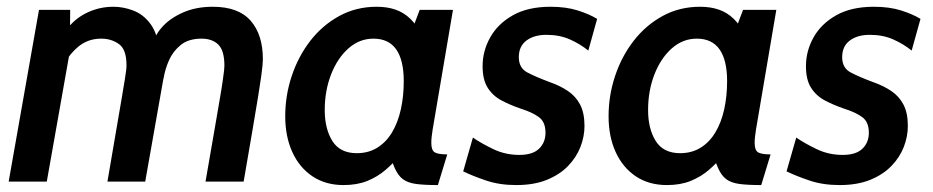

<svg xmlns="http://www.w3.org/2000/svg" viewBox="-20 -524 2692 554"><path d="M5 0 92.5 -495.5H182.5L181.5 -375.5L115 0ZM290 0Q305.5 -90.5 315.5 -149.2Q325.5 -208 331.5 -242.5Q337.5 -277 340.2 -294.8Q343 -312.5 344 -320.8Q345 -329 345 -336Q345 -381.5 323 -397Q301 -412.5 272.5 -412.5Q241.5 -412.5 217.8 -397.8Q194 -383 174 -354L177 -445Q201 -474 235 -489.2Q269 -504.5 307.5 -504.5Q336.5 -504.5 365.5 -493.2Q394.5 -482 415 -453.8Q435.5 -425.5 440 -374L460.5 -348L399 0ZM573 0Q588.5 -89 598.5 -147Q608.5 -205 614.5 -240Q620.5 -275 623 -293.5Q625.5 -312 626.5 -320.2Q627.5 -328.5 627.5 -334Q627.5 -378 610 -395.2Q592.5 -412.5 561.5 -412.5Q524 -412.5 501.5 -394.2Q479 -376 467.5 -349.8Q456 -323.5 452 -297.5L421 -392Q424 -418.5 446.5 -444.5Q469 -470.5 507 -487.5Q545 -504.5 594 -504.5Q668 -504.5 703.2 -464.2Q738.5 -424 738.5 -353Q738.5 -346 737.5 -335.5Q736.5 -325 733.8 -304.5Q731 -284 725 -247Q719 -210 708.8 -150Q698.5 -90 683 0Z M971.5 10Q919 10 881.2 -15.5Q843.5 -41 823.2 -85.8Q803 -130.5 803 -188.5Q803 -248.5 821.8 -304.8Q840.5 -361 875.2 -406Q910 -451 958.8 -477.8Q1007.5 -504.5 1067 -504.5Q1097.5 -504.5 1121.2 -496.2Q1145 -488 1164 -469.8Q1183 -451.5 1197 -421L1157 -405.5L1191 -495.5H1287L1228.5 -151Q1224.5 -127.5 1224.5 -111.5Q1224.5 -90 1234.8 -84.2Q1245 -78.5 1270.5 -78.5L1243.5 10Q1204.5 10 1180.5 6.8Q1156.5 3.5 1142.5 -7Q1128.5 -17.5 1119 -39Q1109.5 -60.5 1099 -97L1134 -76.5Q1115.5 -53.5 1092.5 -33.8Q1069.5 -14 1040 -2Q1010.5 10 971.5 10ZM1009.5 -82Q1043 -82 1068.5 -97.8Q1094 -113.5 1111 -141.8Q1128 -170 1136.5 -208Q1145 -246 1145 -290Q1145 -350.5 1123.2 -381.5Q1101.5 -412.5 1057.5 -412.5Q1017 -412.5 985.2 -384.2Q953.5 -356 935.2 -309Q917 -262 917 -206.5Q917 -152.5 939 -117.2Q961 -82 1009.5 -82Z M1469.5 10Q1421.5 10 1383 -3Q1344.5 -16 1316.5 -29.5L1344.5 -127Q1368.5 -110.5 1403.2 -93.8Q1438 -77 1478.5 -77Q1517 -77 1535.5 -95Q1554 -113 1554 -141Q1554 -172 1535 -186Q1516 -200 1482.5 -210.5Q1452 -221 1427 -234.2Q1402 -247.5 1387.2 -270.8Q1372.5 -294 1372.5 -333Q1372.5 -377 1394.5 -416.2Q1416.5 -455.5 1460 -480Q1503.5 -504.5 1568.5 -504.5Q1613.5 -504.5 1647.2 -493.8Q1681 -483 1703 -469.5L1677.5 -378Q1655 -396.5 1625 -410Q1595 -423.5 1556.5 -423.5Q1521 -423.5 1499 -407Q1477 -390.5 1477 -359Q1477 -328 1501.5 -315Q1526 -302 1566.5 -287Q1596.5 -276.5 1619 -261.2Q1641.5 -246 1654 -222Q1666.5 -198 1666.5 -160.5Q1666.5 -130.5 1655 -100.5Q1643.5 -70.5 1619.5 -45.5Q1595.5 -20.5 1558.2 -5.2Q1521 10 1469.5 10Z M1904.5 10Q1852 10 1814.2 -15.5Q1776.5 -41 1756.2 -85.8Q1736 -130.5 1736 -188.5Q1736 -248.5 1754.8 -304.8Q1773.5 -361 1808.2 -406Q1843 -451 1891.8 -477.8Q1940.5 -504.5 2000 -504.5Q2030.5 -504.5 2054.2 -496.2Q2078 -488 2097 -469.8Q2116 -451.5 2130 -421L2090 -405.5L2124 -495.5H2220L2161.5 -151Q2157.5 -127.5 2157.5 -111.5Q2157.5 -90 2167.8 -84.2Q2178 -78.5 2203.5 -78.5L2176.5 10Q2137.5 10 2113.5 6.8Q2089.5 3.5 2075.5 -7Q2061.5 -17.5 2052 -39Q2042.5 -60.5 2032 -97L2067 -76.5Q2048.5 -53.5 2025.5 -33.8Q2002.5 -14 1973 -2Q1943.5 10 1904.5 10ZM1942.5 -82Q1976 -82 2001.5 -97.8Q2027 -113.5 2044 -141.8Q2061 -170 2069.5 -208Q2078 -246 2078 -290Q2078 -350.5 2056.2 -381.5Q2034.5 -412.5 1990.5 -412.5Q1950 -412.5 1918.2 -384.2Q1886.5 -356 1868.2 -309Q1850 -262 1850 -206.5Q1850 -152.5 1872 -117.2Q1894 -82 1942.5 -82Z M2402.5 10Q2354.5 10 2316 -3Q2277.5 -16 2249.5 -29.5L2277.5 -127Q2301.5 -110.5 2336.2 -93.8Q2371 -77 2411.5 -77Q2450 -77 2468.5 -95Q2487 -113 2487 -141Q2487 -172 2468 -186Q2449 -200 2415.5 -210.5Q2385 -221 2360 -234.2Q2335 -247.5 2320.2 -270.8Q2305.5 -294 2305.5 -333Q2305.5 -377 2327.5 -416.2Q2349.5 -455.5 2393 -480Q2436.5 -504.5 2501.5 -504.5Q2546.5 -504.5 2580.2 -493.8Q2614 -483 2636 -469.5L2610.5 -378Q2588 -396.5 2558 -410Q2528 -423.5 2489.5 -423.5Q2454 -423.5 2432 -407Q2410 -390.5 2410 -359Q2410 -328 2434.5 -315Q2459 -302 2499.5 -287Q2529.5 -276.5 2552 -261.2Q2574.5 -246 2587 -222Q2599.5 -198 2599.5 -160.5Q2599.5 -130.5 2588 -100.5Q2576.5 -70.5 2552.5 -45.5Q2528.5 -20.5 2491.2 -5.2Q2454 10 2402.5 10Z"/></svg>

Font: Cabin SemiCondensedSemiBold
Style: Italic
Weight: 600
Width: 4
Italic angle: -10°
Designer: Pablo Impallari
Foundry: Pablo Impallari. http://www.impallari.com Igino Marini. http://www.ikern.com
Version: Version 3.001